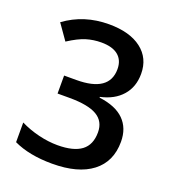

<svg xmlns="http://www.w3.org/2000/svg" viewBox="-134 -825 839 936"><g transform="rotate(20 285.5 -357.0)"><path d="M501 -549.8Q501 -481.9 461.4 -436.8Q421.9 -391.6 350.1 -376V-372.1Q436 -361.3 479 -318.6Q522 -275.9 522 -205.1Q522 -102.1 449.2 -46.1Q376.5 9.8 242.2 9.8Q123.5 9.8 42 -28.8V-130.9Q87.4 -108.4 138.2 -96.2Q189 -84 235.8 -84Q318.8 -84 359.9 -114.7Q400.9 -145.5 400.9 -210Q400.9 -267.1 355.5 -293.9Q310.1 -320.8 212.9 -320.8H150.9V-414.1H213.9Q384.8 -414.1 384.8 -532.2Q384.8 -578.1 355 -603Q325.2 -627.9 267.1 -627.9Q226.6 -627.9 189 -616.5Q151.4 -605 100.1 -571.8L43.9 -651.9Q142.1 -724.1 272 -724.1Q379.9 -724.1 440.4 -677.7Q501 -631.3 501 -549.8Z"/></g></svg>

Font: f4411469720       
Style: Regular
Weight: 600
Foundry: Ascender Corporation
Version: Version 1.10